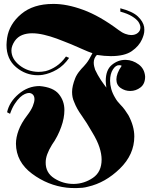

<svg xmlns="http://www.w3.org/2000/svg" viewBox="-20 -727 780 975"><path d="M449 -457Q428 -464 400.5 -476.5Q373 -489 342 -502Q324 -509 305.5 -516.5Q287 -524 268 -531Q235 -543 203 -550.5Q171 -558 143 -558Q115 -558 92.5 -549Q70 -540 55 -519Q47 -507 42.5 -495Q38 -483 38 -471Q38 -428 79 -395.5Q120 -363 175 -362Q184 -362 193 -363Q202 -364 212 -366Q239 -373 266 -391Q293 -409 315 -440L331 -433Q304 -394 268.5 -373.5Q233 -353 197 -347Q190 -346 184 -345.5Q178 -345 172 -345Q110 -345 61.5 -386Q13 -427 13 -499Q13 -507 14 -516L16 -534Q27 -605 88 -656Q149 -707 249 -707Q318 -708 402.5 -677Q487 -646 583 -574Q600 -561 616.5 -555Q633 -549 646 -549Q667 -549 680 -560Q693 -571 693 -587Q693 -594 690.5 -601Q688 -608 683 -616Q673 -630 650.5 -644Q628 -658 591 -668V-685Q653 -669 680 -643.5Q707 -618 712 -590Q712 -586 712.5 -582.5Q713 -579 713 -575Q713 -562 709.5 -550Q706 -538 701 -527Q686 -493 649.5 -467.5Q613 -442 543 -442Q527 -442 509.5 -443.5Q492 -445 472 -448Q464 -440 460 -430Q456 -420 456 -409Q456 -400 458 -391Q460 -382 463 -373Q469 -360 476.5 -346.5Q484 -333 492 -321Q500 -309 507.5 -299Q515 -289 520 -282Q519 -291 518 -299.5Q517 -308 517 -316Q517 -372 548 -397.5Q579 -423 616 -423H619Q654 -422 684 -400Q714 -378 717 -338Q717 -301 693.5 -283Q670 -265 641 -265Q615 -265 593 -280Q571 -295 571 -324Q571 -338 577.5 -355.5Q584 -373 598 -393Q595 -395 592 -395.5Q589 -396 586 -396Q568 -397 553.5 -374.5Q539 -352 539 -317Q539 -297 545 -275Q551 -253 565 -230Q570 -221 576.5 -212.5Q583 -204 591 -196Q604 -183 614 -169Q624 -155 632 -142Q647 -114 654.5 -87Q662 -60 662 -34Q662 58 588.5 129.5Q515 201 427 221Q413 225 398.5 226.5Q384 228 370 228H357Q348 228 338.5 227.5Q329 227 319 226Q223 215 142.5 155Q62 95 61 3Q61 -29 74.5 -65.5Q88 -102 118 -141Q138 -167 146.5 -188Q155 -209 155 -223Q155 -238 147.5 -246Q140 -254 128 -255Q118 -255 106 -249.5Q94 -244 82 -233Q68 -220 54.5 -199Q41 -178 31 -149L16 -157Q27 -209 74.5 -249.5Q122 -290 181 -290Q250 -284 278.5 -249.5Q307 -215 307 -168Q307 -148 303 -126.5Q299 -105 291 -83Q283 -60 271 -36.5Q259 -13 244 8Q228 34 220 56Q212 78 212 97Q211 150 255.5 178.5Q300 207 353 207H356Q408 206 452 176Q496 146 496 83Q496 55 485 21Q474 -13 449 -54Q420 -105 394.5 -140.5Q369 -176 357 -208Q351 -221 348.5 -233.5Q346 -246 346 -260Q346 -275 350 -292.5Q354 -310 362 -330Q363 -332 364 -334.5Q365 -337 366 -339Q373 -352 379.5 -360.5Q386 -369 393 -377Q405 -389 418.5 -405.5Q432 -422 449 -456Z"/></svg>

Font: Fette UNZ Fraktur
Style: Regular
Weight: 900
Foundry: UNZ1 Extensions by Catfonts.de
Version: Version 0.000 2012 initial release